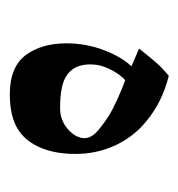

<svg xmlns="http://www.w3.org/2000/svg" viewBox="-6 -362 372 401"><g transform="rotate(90 180.5 -161.0)"><path d="M282 -47Q267 -20 241.5 -7.5Q216 5 176 5Q119 5 94 -29Q70 -62 70 -113Q70 -154 84 -191Q98 -228 118 -249L81 -265Q100 -289 111 -301.5Q122 -314 138 -327Q194 -313 234 -279Q267 -252 285 -211Q301 -174 301 -132Q301 -81 282 -47ZM147 -236Q144 -234 136.5 -224.5Q129 -215 121.5 -198.5Q114 -182 114 -163Q114 -127 140 -112Q160 -100 205 -100Q231 -100 249.5 -116.5Q268 -133 268 -151Q268 -163 257.5 -174Q247 -185 221 -202Q208 -210 186 -220Q164 -230 147 -236Z"/></g></svg>

Font: Mirza
Style: Regular
Weight: 400
Designer: Arabic design by Kourosh Beigpour, Latin design by Eduardo Tunni, engineering by Lasse Fister
Version: Version 1.0010g